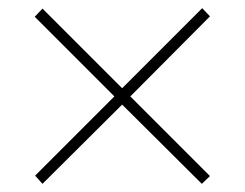

<svg xmlns="http://www.w3.org/2000/svg" viewBox="-20 -593 599 470"><path d="M84 -143 66 -163 260 -357 65 -552 84 -572 279 -377 475 -573 494 -553 299 -357 494 -162 474 -143 279 -337Z"/></svg>

Font: Noto Serif Gujarati Thin
Style: Regular
Weight: 250
Version: Version 2.102